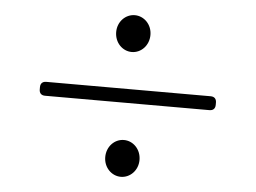

<svg xmlns="http://www.w3.org/2000/svg" viewBox="-50 -781 1100 826"><g transform="rotate(5 500.0 -368.0)"><path d="M426 -638C426 -592 460 -558 500 -558C540 -558 574 -592 574 -638C574 -683 540 -717 500 -717C460 -717 426 -683 426 -638ZM145 -338H855C871 -338 880 -347 880 -363V-373C880 -389 871 -398 855 -398H145C129 -398 120 -389 120 -373V-363C120 -347 129 -338 145 -338ZM426 -98C426 -53 460 -19 500 -19C540 -19 574 -53 574 -98C574 -144 540 -178 500 -178C460 -178 426 -144 426 -98Z"/></g></svg>

Font: 寒蝉锦书宋Pro Soft
Style: Regular
Weight: 700
Designer: 寒蝉锦书宋{Warren} 思源宋体{Ryoko NISHIZUKA 西塚涼子 (kana & ideographs); Frank Grießhammer (Latin, Greek & Cyrillic); Wenlong ZHANG 
Foundry: Adobe & ChillType
Version: Version 2.000;Glyphs 3.1.1 (3135)